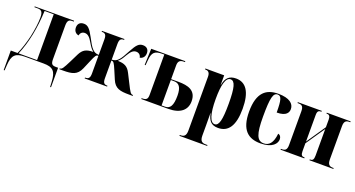

<svg xmlns="http://www.w3.org/2000/svg" viewBox="-48 -1177 3754 2033"><g transform="rotate(20 1829.0 -160.5)"><path d="M8 210H18L22 149C29 35 64 0 172 0H380C487 0 522 36 528 151L531 210H541V-10H515C471 -10 459 -26 459 -78V-453C459 -510 475 -526 511 -526H530V-536H86V-527H119C162 -527 183 -514 183 -445C183 -386 172 -305 155 -227C137 -150 113 -72 84 -10H8ZM96 -10C159 -157 193 -334 201 -526H304V-10Z M559 0H599C702 0 758 -11 795 -96L835 -190C866 -263 873 -275 899 -275V-76C899 -24 883 -10 848 -10H844V0H1097V-10H1093C1059 -10 1045 -25 1045 -76V-275C1070 -275 1078 -263 1109 -190L1149 -96C1185 -11 1241 0 1344 0H1385V-10H1382C1359 -10 1349 -26 1302 -120L1255 -213C1224 -274 1187 -294 1110 -295C1137 -317 1152 -341 1173 -378C1203 -429 1227 -453 1261 -453C1290 -453 1312 -435 1316 -406C1344 -409 1372 -432 1372 -476C1372 -511 1353 -542 1305 -542C1260 -542 1235 -516 1191 -434C1161 -379 1141 -340 1118 -317C1098 -296 1078 -286 1045 -285V-460C1045 -512 1060 -526 1093 -526H1097V-536H844V-526H848C883 -526 899 -512 899 -460V-285C866 -286 846 -296 826 -317C803 -340 782 -379 753 -434C709 -516 683 -542 639 -542C590 -542 572 -511 572 -476C572 -432 600 -409 628 -406C632 -435 653 -453 682 -453C716 -453 741 -429 770 -378C792 -341 807 -317 834 -295C756 -294 719 -274 688 -213L642 -120C595 -26 584 -10 562 -10H559Z M1482 0H1786C1924 0 1991 -63 1991 -159C1991 -282 1898 -306 1790 -306H1707V-460C1707 -506 1724 -526 1772 -526H1783V-536H1399L1392 -352H1402L1407 -410C1414 -500 1443 -526 1529 -526H1550V-74C1550 -29 1539 -10 1491 -10H1482ZM1746 -10H1707V-296H1744C1799 -296 1830 -260 1830 -163C1830 -53 1803 -10 1746 -10Z M1995 228H2307V218H2286C2247 218 2222 204 2222 142V27C2222 -19 2222 -65 2221 -110H2223C2240 -29 2272 10 2349 10C2463 10 2526 -77 2526 -269C2526 -460 2463 -548 2352 -548C2278 -548 2237 -512 2223 -429H2221V-536H2009V-526H2012C2038 -526 2065 -517 2065 -463V142C2065 204 2041 218 2002 218H1995ZM2302 -15C2251 -15 2222 -103 2222 -270C2222 -430 2246 -520 2300 -520C2350 -520 2369 -450 2369 -269C2369 -86 2350 -15 2302 -15Z M2825 10C2964 10 3006 -54 3006 -100C3006 -125 2994 -146 2970 -151C2959 -40 2916 -2 2860 -2C2784 -2 2757 -68 2757 -267C2757 -481 2774 -539 2824 -539C2864 -539 2878 -501 2878 -356C2988 -356 3007 -405 3007 -441C3007 -501 2954 -549 2828 -549C2693 -549 2600 -483 2600 -266C2600 -58 2690 10 2825 10Z M3051 0H3319V-10H3313C3289 -10 3275 -21 3275 -65V-154L3421 -368V-69C3421 -24 3409 -10 3385 -10H3377V0H3646V-10H3635C3601 -10 3577 -24 3577 -82V-457C3577 -514 3601 -526 3635 -526H3646V-536H3377V-526H3384C3408 -526 3421 -512 3421 -475V-388L3275 -173V-473C3275 -516 3290 -526 3314 -526H3321V-536H3051V-526H3061C3096 -526 3119 -516 3119 -458V-78C3119 -20 3096 -10 3061 -10H3051Z"/></g></svg>

Font: Noto Serif Display Condensed ExtraBold
Style: Regular
Weight: 800
Width: 3
Designer: Monotype Design Team
Foundry: Monotype Imaging Inc.
Version: Version 2.009